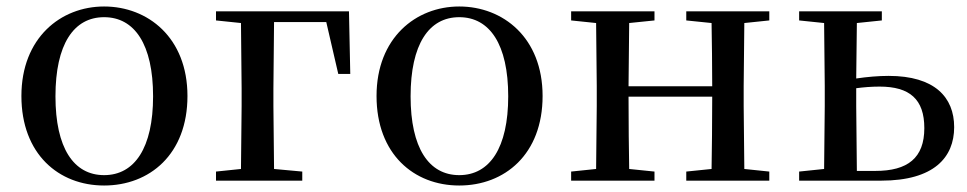

<svg xmlns="http://www.w3.org/2000/svg" viewBox="-20 -557 2981 592"><path d="M301 15C441 15 558 -81 558 -261C558 -441 436 -537 301 -537C167 -537 46 -440 46 -261C46 -82 161 15 301 15ZM301 -17C207 -17 151 -101 151 -260C151 -420 207 -504 301 -504C395 -504 452 -420 452 -260C452 -101 395 -17 301 -17Z M646 -494 723 -486 725 -284V-230L723 -36L646 -28V0H912V-28L825 -36L823 -230V-284L825 -489H986L1023 -329H1060L1056 -522H646Z M1396 15C1536 15 1653 -81 1653 -261C1653 -441 1531 -537 1396 -537C1262 -537 1141 -440 1141 -261C1141 -82 1256 15 1396 15ZM1396 -17C1302 -17 1246 -101 1246 -260C1246 -420 1302 -504 1396 -504C1490 -504 1547 -420 1547 -260C1547 -101 1490 -17 1396 -17Z M2096 -494 2174 -486C2175 -432 2176 -351 2176 -291H1918L1920 -486L1998 -494V-522H1741V-494L1818 -486L1820 -292V-230L1818 -36L1741 -28V0H1998V-28L1920 -36C1919 -92 1918 -179 1918 -259H2176C2176 -179 2175 -92 2174 -36L2096 -28V0H2352V-28L2275 -36L2273 -230V-292L2275 -486L2352 -494V-522H2096Z M2444 0H2697C2860 0 2922 -72 2922 -165C2922 -257 2862 -323 2720 -323C2688 -323 2654 -320 2620 -315L2622 -486L2699 -494V-522H2444V-494L2521 -486L2523 -292V-230L2521 -36L2444 -28ZM2620 -285C2643 -288 2667 -290 2692 -290C2785 -290 2830 -251 2830 -162C2830 -70 2779 -30 2679 -30H2622L2620 -230Z"/></svg>

Font: Noto Serif JP Medium
Style: Regular
Weight: 500
Designer: Ryoko NISHIZUKA 西塚涼子 (kana & ideographs); Frank Grießhammer (Latin, Greek & Cyrillic); Wenlong ZHANG 张文龙 (bopomofo); San
Foundry: Adobe
Version: Version 2.001;hotconv 1.1.0;makeotfexe 2.6.0